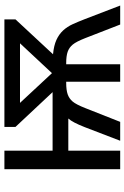

<svg xmlns="http://www.w3.org/2000/svg" viewBox="136 -712 576 889"><g transform="rotate(-90 424.5 -268.0)"><path d="M668 -463.9H392.1L529.8 -315.9ZM778.8 -536.1V-484.9L617.2 -311Q657.7 -307.1 683.8 -295.2Q710 -283.2 727.5 -264.2Q745.1 -245.1 756.6 -219.7Q768.1 -194.3 779.8 -164.1L842.8 0H754.9L691.9 -162.1Q675.8 -203.1 662.1 -219.7Q648.4 -236.3 628.7 -243.2Q608.9 -250 576.2 -250H570.8V0H490.2V-250H484.9Q451.7 -250 431.9 -243.2Q412.1 -236.3 398.4 -220.2Q384.8 -204.1 368.2 -162.1L304.2 0H216.8L279.8 -164.1Q301.8 -220.7 319.8 -240.2H170.9V0H85V-536.1H170.9V-313H441.9L280.8 -484.9V-536.1Z"/></g></svg>

Font: NotoSans
Style: Regular
Weight: 400
Designer: Monotype Design team
Foundry: Monotype Imaging Inc.
Version: Version 1.04; ttfautohint (v1.4.1)